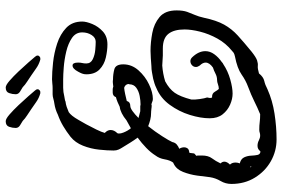

<svg xmlns="http://www.w3.org/2000/svg" viewBox="-174 -684 964 655"><g transform="rotate(-90 307.5 -357.0)"><path d="M159 105Q119 105 84.5 85.5Q50 66 28.5 31Q7 -4 7 -49Q7 -69 17 -86Q27 -103 30 -122Q32 -141 35.5 -166Q39 -191 48 -214Q57 -237 76 -246L80 -248Q88 -259 91 -277Q94 -295 104 -308Q114 -324 130 -339.5Q146 -355 165 -369Q156 -381 148 -394Q140 -407 132 -420Q128 -426 124.5 -433.5Q121 -441 121 -451Q121 -472 124 -500.5Q127 -529 137.5 -555.5Q148 -582 168 -598Q186 -612 204.5 -623Q223 -634 243 -641Q261 -650 281 -653Q289 -654 297.5 -656.5Q306 -659 313 -659H334Q342 -659 349.5 -660Q357 -661 364 -661Q388 -661 421 -657.5Q454 -654 486 -643.5Q518 -633 539.5 -612.5Q561 -592 561 -558Q561 -544 552.5 -523.5Q544 -503 527 -487.5Q510 -472 483 -472Q462 -472 438 -477.5Q414 -483 397.5 -499Q381 -515 381 -544Q381 -552 383.5 -558.5Q386 -565 390 -572Q400 -591 411 -591Q421 -591 421 -572Q421 -564 419.5 -558Q418 -552 418 -544Q418 -529 432.5 -522Q447 -515 464.5 -513.5Q482 -512 492 -512Q506 -512 515 -526Q524 -540 524 -558Q524 -580 505 -593Q486 -606 458.5 -612.5Q431 -619 405 -621Q379 -623 364 -623H335Q328 -623 320.5 -622Q313 -621 305 -619Q301 -618 296.5 -617.5Q292 -617 288 -615Q279 -614 270 -611Q261 -608 252 -604Q246 -600 239.5 -592Q233 -584 225 -570Q220 -562 210.5 -544.5Q201 -527 192.5 -509.5Q184 -492 181 -481L183 -479Q191 -471 191 -461Q191 -449 180 -438Q177 -431 182.5 -417Q188 -403 197 -392L224 -407Q236 -417 248 -423Q260 -429 270 -430Q278 -434 286.5 -437.5Q295 -441 303 -443Q307 -454 319 -454Q324 -454 329 -454Q334 -454 339 -452Q346 -453 352 -453.5Q358 -454 363 -453Q381 -453 398 -448.5Q415 -444 415 -418Q415 -389 394.5 -366Q374 -343 346.5 -330Q319 -317 297 -317Q292 -317 287.5 -319Q283 -321 278 -322L275 -321Q269 -321 263.5 -322Q258 -323 253 -323H251Q237 -323 225.5 -326Q214 -329 204 -333Q185 -309 170 -285.5Q155 -262 150 -251Q148 -241 141.5 -235.5Q135 -230 127 -227Q132 -219 132 -210Q132 -204 128.5 -199Q125 -194 116 -193L113 -192L111 -176Q105 -170 103 -169Q104 -165 104 -160.5Q104 -156 104 -150Q104 -128 94.5 -115.5Q85 -103 77 -86L78 -85Q83 -80 83 -73Q83 -64 73 -54Q80 -47 80 -35Q80 -32 79.5 -29Q79 -26 78 -23L77 -20H79Q93 -16 98 -5Q103 6 103.5 18.5Q104 31 106 40Q108 49 117 50L119 49Q126 40 137 40Q147 40 155.5 44.5Q164 49 172 49Q178 49 182 47.5Q186 46 192 46Q207 46 218 47.5Q229 49 244 49H245Q267 40 289 29Q311 18 338 8Q360 0 380.5 -14.5Q401 -29 442 -37Q451 -39 454.5 -41.5Q458 -44 461 -47Q487 -68 503 -97Q519 -126 526.5 -156Q534 -186 534 -209Q534 -245 519 -264Q504 -283 469 -283H445Q437 -283 428 -284Q419 -285 411 -285Q397 -284 383.5 -281.5Q370 -279 357 -275Q331 -261 318 -242.5Q305 -224 295 -186Q294 -175 296.5 -157.5Q299 -140 302 -132Q301 -128 300.5 -124Q300 -120 301 -117L302 -115H305Q316 -115 321.5 -105.5Q327 -96 331 -92Q339 -92 347 -95Q355 -98 362 -98Q373 -98 383.5 -103.5Q394 -109 404 -112Q421 -124 421 -137Q421 -147 411 -157Q406 -164 406 -170Q406 -178 412 -183.5Q418 -189 426 -189Q433 -189 439 -183Q460 -161 460 -138Q460 -122 449.5 -107.5Q439 -93 423 -82Q419 -78 416 -77Q392 -61 363.5 -53Q335 -45 315 -45Q297 -45 277.5 -53.5Q258 -62 244.5 -79Q231 -96 231 -123Q231 -154 242.5 -191Q254 -228 277 -259.5Q300 -291 334 -305Q342 -309 350 -311.5Q358 -314 366 -316Q377 -318 387.5 -320Q398 -322 409 -322Q423 -323 436 -324Q449 -325 461 -325Q490 -325 522 -319Q554 -313 576.5 -294Q599 -275 599 -236Q599 -214 594 -200Q589 -186 583.5 -173.5Q578 -161 574 -143Q565 -100 550.5 -74Q536 -48 513.5 -27.5Q491 -7 458 20Q439 35 428.5 38.5Q418 42 409.5 41Q401 40 384 45Q372 60 358.5 63Q345 66 330 74Q292 91 247 98Q202 105 159 105ZM278 -359Q291 -359 307 -362Q323 -365 335 -373.5Q347 -382 347 -398H348Q348 -411 335 -415Q325 -414 313.5 -411.5Q302 -409 290 -406Q287 -394 273 -394Q266 -394 255 -386Q244 -378 232 -366L255 -360H266Q269 -360 272 -360Q275 -360 278 -359ZM67 20 66 15H64L63 14Q65 18 67 20ZM431 -701Q414 -706 401.5 -715Q389 -724 377 -732Q367 -739 356 -746Q345 -753 337 -761Q330 -765 321.5 -770.5Q313 -776 313 -785Q313 -796 317 -807.5Q321 -819 336 -819Q344 -819 359 -806Q374 -793 391 -775Q408 -757 421.5 -741.5Q435 -726 440 -720Q445 -715 445 -710Q445 -706 441 -703Q437 -700 431 -701ZM316 -701Q299 -706 286.5 -715Q274 -724 262 -732Q252 -739 241 -746Q230 -753 222 -761Q215 -765 206.5 -770.5Q198 -776 198 -785Q198 -796 202 -807.5Q206 -819 221 -819Q229 -819 244 -806Q259 -793 276 -775Q293 -757 306.5 -741.5Q320 -726 325 -720Q330 -715 330 -710Q330 -706 326 -703Q322 -700 316 -701Z"/></g></svg>

Font: Are You Serious
Style: Regular
Weight: 400
Designer: Robert E. Leuschke
Foundry: Robert E. Leuschke
Version: Version 1.100